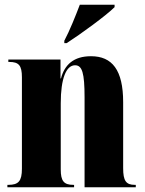

<svg xmlns="http://www.w3.org/2000/svg" viewBox="-20 -786 610 806"><path d="M250 -615V-605H260C319 -643 426 -721 461 -756V-766H315C298 -721 272 -656 250 -615ZM11 0H291V-10H288C248 -10 235 -26 235 -75V-352C235 -457 258 -512 295 -512C325 -512 335 -480 335 -377V0H550V-10H546C509 -10 497 -27 497 -80V-357C497 -492 451 -550 362 -550C289 -550 251 -514 236 -457H234V-536H15V-526H19C59 -526 72 -511 72 -462V-78C72 -26 58 -10 15 -10H11Z"/></svg>

Font: Noto Serif Display ExtraCondensed Black
Style: Regular
Weight: 900
Width: 2
Designer: Monotype Design Team
Foundry: Monotype Imaging Inc.
Version: Version 2.009